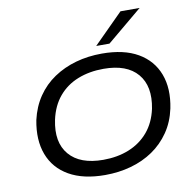

<svg xmlns="http://www.w3.org/2000/svg" viewBox="-99 -1045 1169 1155"><g transform="rotate(-10 486.0 -468.0)"><path d="M451 9Q318 9 231.5 -40.5Q145 -90 111 -180Q77 -270 100 -389Q118 -468 159.5 -529Q201 -590 262 -631Q323 -672 397.5 -693Q472 -714 557 -714Q691 -714 776.5 -664.5Q862 -615 896 -525.5Q930 -436 906 -317Q889 -237 847 -176Q805 -115 745 -74Q685 -33 610 -12Q535 9 451 9ZM456 -83Q543 -83 613.5 -111.5Q684 -140 731.5 -196Q779 -252 797 -335Q823 -469 758 -545.5Q693 -622 551 -622Q464 -622 393.5 -594Q323 -566 276 -510Q229 -454 211 -371Q183 -237 248.5 -160Q314 -83 456 -83ZM532 -765 712 -945H829L613 -765Z"/></g></svg>

Font: Nunito Sans 10pt Expanded Medium
Style: Italic
Weight: 500
Width: 7
Italic angle: -9°
Designer: Vernon Adams
Foundry: Vernon Adams
Version: Version 3.101;gftools[0.9.27]